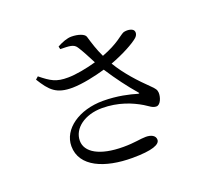

<svg xmlns="http://www.w3.org/2000/svg" viewBox="-135 -945 1269 1157"><g transform="rotate(-20 500.0 -366.5)"><path d="M476 -344C321 -344 204 -261 204 -152C204 -19 351 40 525 40C656 40 705 18 705 -12C705 -39 678 -52 644 -52C608 -52 572 -41 498 -41C346 -41 263 -92 263 -165C263 -245 345 -305 455 -305C560 -305 642 -270 699 -236C728 -218 744 -202 768 -202C794 -202 810 -245 809 -275C808 -294 800 -305 776 -328C716 -386 650 -457 602 -537C683 -567 757 -607 787 -633C803 -647 807 -667 797 -680C784 -694 754 -696 734 -690C707 -678 677 -640 569 -599C545 -649 532 -692 518 -739C513 -759 472 -773 429 -773C402 -773 370 -761 337 -743L341 -725C398 -724 427 -724 444 -698C465 -667 487 -623 510 -579C451 -562 377 -548 328 -548C252 -547 220 -567 158 -617L141 -602C193 -518 229 -480 333 -481C398 -482 483 -501 545 -519C592 -446 646 -374 693 -320C701 -311 699 -310 688 -312C645 -325 568 -344 476 -344Z"/></g></svg>

Font: Noto Serif TC Medium
Style: Regular
Weight: 500
Designer: Ryoko NISHIZUKA 西塚涼子 (kana & ideographs); Frank Grießhammer (Latin, Greek & Cyrillic); Wenlong ZHANG 张文龙 (bopomofo); San
Foundry: Adobe
Version: Version 2.001;hotconv 1.1.0;makeotfexe 2.6.0